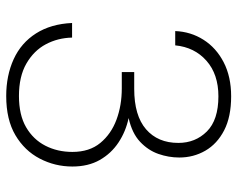

<svg xmlns="http://www.w3.org/2000/svg" viewBox="-93 -659 764 618"><g transform="rotate(90 289.0 -350.0)"><path d="M289 12Q223 12 170.5 -12Q118 -36 87.5 -84Q57 -132 54 -200H101Q102 -154 122.5 -115.5Q143 -77 184.5 -53Q226 -29 289 -29Q350 -29 389.5 -52Q429 -75 449 -114Q469 -153 469 -201Q469 -256 440 -291Q411 -326 365 -343Q319 -360 265 -360H212V-400H266Q352 -400 396 -438Q440 -476 440 -542Q440 -597 403 -634Q366 -671 290 -671Q219 -671 175.5 -632.5Q132 -594 126 -532H80Q82 -582 108 -623Q134 -664 180.5 -688Q227 -712 290 -712Q356 -712 399.5 -689.5Q443 -667 465 -629Q487 -591 487 -545Q487 -511 475.5 -478Q464 -445 436.5 -419Q409 -393 360 -382Q403 -373 438.5 -349.5Q474 -326 495 -289Q516 -252 516 -201Q516 -145 490.5 -96Q465 -47 415 -17.5Q365 12 289 12Z"/></g></svg>

Font: DM Sans 10pt ExtraLight
Style: Regular
Weight: 250
Version: Version 4.004;gftools[0.9.30]